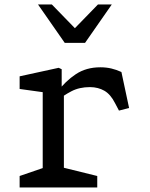

<svg xmlns="http://www.w3.org/2000/svg" viewBox="-20 -826 660 846"><path d="M66.5 -50.5 188.3 -92.3 168.2 -53.5V-448.3L194.3 -416.3L66.5 -434V-489.7L238.5 -527.2L251.8 -521V-432.7L261.5 -425.7V-50.7L239.2 -92.3L408.5 -50.5V0H66.5ZM377.3 -442.2H376.2Q329.8 -442.2 294.7 -423.9Q259.5 -405.7 224.8 -377.5L224 -377L230.5 -418.8Q268.3 -468.7 314.1 -499.1Q359.8 -529.5 422.3 -529.5Q448 -529.5 470.9 -524.1Q493.8 -518.7 515 -508.7L548.8 -350.2L504.2 -338.7L486.8 -371.7Q467 -410.7 439.8 -426.2Q412.7 -441.8 377.3 -442.2ZM265.2 -637.2H354.8L472.5 -806.2H411.5L310 -701.8L208.5 -806.2H147.5Z"/></svg>

Font: Monaspace Xenon Var
Style: Regular
Weight: 400
Designer: Riley Cran and the Lettermatic Team
Version: Version 1.000 (Monaspace Xenon Var)